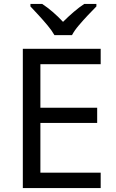

<svg xmlns="http://www.w3.org/2000/svg" viewBox="-20 -1015 596 984"><path d="M496 -51H97V-765H496V-686H187V-463H478V-385H187V-130H496ZM259 -835Q246 -858 224 -884.5Q202 -911 178 -937Q154 -963 136 -982V-995H196Q222 -978 250 -954Q278 -930 303 -903Q330 -930 358 -954Q386 -978 412 -995H474V-982Q455 -963 430.5 -937Q406 -911 383.5 -884.5Q361 -858 349 -835Z"/></svg>

Font: Noto Sans Tamil UI
Style: Regular
Weight: 400
Designer: Jelle Bosma - Monotype Design Team
Foundry: Monotype Imaging Inc.
Version: Version 2.004; ttfautohint (v1.8.4.7-5d5b)